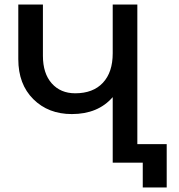

<svg xmlns="http://www.w3.org/2000/svg" viewBox="-20 -720 792 850"><path d="M61 -700H170V-473Q170 -395 209 -351Q248 -307 313 -307Q392 -307 435.5 -353.5Q479 -400 479 -484V-700H588V-82H718V110H612V0H479V-290Q414 -215 298 -215Q194 -215 127.5 -281Q61 -347 61 -458Z"/></svg>

Font: LT Superior Semi-bold
Style: Regular
Weight: 600
Designer: Daniel Lyons
Foundry: LyonsType
Version: Version 1.0